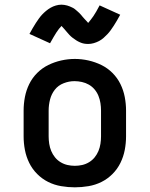

<svg xmlns="http://www.w3.org/2000/svg" viewBox="-20 -793 640 821"><path d="M300 8Q271 8 241.5 3Q212 -2 186 -15Q160 -28 139 -49Q118 -70 105 -96.5Q92 -123 86.5 -152Q81 -181 81 -210V-320Q81 -349 86.5 -378Q92 -407 105 -433.5Q118 -460 139 -481Q160 -502 186.5 -515Q213 -528 242 -534.5Q271 -541 300 -541Q329 -541 358 -534.5Q387 -528 413.5 -515Q440 -502 461 -481Q482 -460 495 -433.5Q508 -407 513.5 -378Q519 -349 519 -320V-210Q519 -181 513.5 -152Q508 -123 495 -96.5Q482 -70 461 -49Q440 -28 414 -15Q388 -2 358.5 3Q329 8 300 8ZM300 -84Q316 -84 331.5 -87.5Q347 -91 361 -99.5Q375 -108 385 -120.5Q395 -133 401 -147.5Q407 -162 409.5 -178Q412 -194 412 -210V-320Q412 -336 409.5 -352Q407 -368 401 -383Q395 -398 384.5 -410.5Q374 -423 360 -431Q346 -439 330 -442.5Q314 -446 298 -446Q275 -446 252 -437Q229 -428 214.5 -409.5Q200 -391 194 -367.5Q188 -344 188 -320V-210Q188 -194 190.5 -178Q193 -162 199 -147.5Q205 -133 215 -120.5Q225 -108 239 -99.5Q253 -91 268.5 -87.5Q284 -84 300 -84ZM357 -605Q348 -605 339.5 -606.5Q331 -608 322 -612Q313 -616 306 -620.5Q299 -625 291 -631Q283 -637 277 -643.5Q271 -650 266 -656Q261 -662 254 -670Q247 -678 243 -682Q237 -676 232 -669.5Q227 -663 221 -654Q215 -645 208.5 -633.5Q202 -622 194 -608L106 -648Q113 -661 120 -673Q127 -685 133.5 -695Q140 -705 146.5 -714Q153 -723 160 -730.5Q167 -738 176.5 -746Q186 -754 196.5 -760Q207 -766 219 -769.5Q231 -773 243 -773Q249 -773 255 -772Q261 -771 267 -769.5Q273 -768 278.5 -765.5Q284 -763 289.5 -760.5Q295 -758 299.5 -754.5Q304 -751 309 -746.5Q314 -742 318.5 -738Q323 -734 326.5 -729.5Q330 -725 333.5 -721Q337 -717 341 -712.5Q345 -708 349.5 -703.5Q354 -699 357 -695Q363 -702 368 -708.5Q373 -715 379 -723.5Q385 -732 391.5 -743.5Q398 -755 406 -770L494 -730Q487 -717 480 -705Q473 -693 466.5 -683Q460 -673 453.5 -664Q447 -655 440 -647.5Q433 -640 423.5 -631.5Q414 -623 403.5 -617.5Q393 -612 381 -608.5Q369 -605 357 -605Z"/></svg>

Font: Iosevka Slab Semibold Extended
Style: Regular
Weight: 600
Width: 7
Monospace: yes
Designer: Belleve Invis
Foundry: Belleve Invis
Version: Version 11.1.0; ttfautohint (v1.8.3)